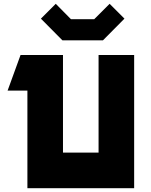

<svg xmlns="http://www.w3.org/2000/svg" viewBox="-20 -989 795 1009"><path d="M88 -700H311V-187H498V-700H685V0H124V-513H20ZM273 -969 353 -888H475L556 -969L634 -891L521 -777H308L195 -891Z"/></svg>

Font: Clickuper
Style: Bold
Weight: 700
Designer: Denis Ignatov
Foundry: Denis Ignatov
Version: Version 1.10 April 16, 2021